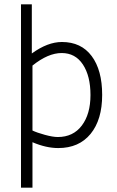

<svg xmlns="http://www.w3.org/2000/svg" viewBox="-20 -675 540 887"><path d="M77 192V-655H127V-428Q200 -481 266 -481Q355 -481 403.5 -416Q452 -351 452 -236.5Q452 -122 398.5 -56.5Q345 9 249 9Q193 9 130 -18V192ZM130 -372V-72Q151 -62 187.5 -52Q224 -42 247 -42Q318 -42 358 -95Q398 -148 398 -236Q398 -324 363 -377Q328 -430 265 -430Q202 -430 130 -372Z"/></svg>

Font: Lekton
Style: Regular
Weight: 400
Designer: Paolo Mazzetti, Luciano Perondi, Raffaele Flato, Elena Papassissa, Emilio Macchia, Michela Povoleri, Tobias Seemiller, R
Version: Version 34.000